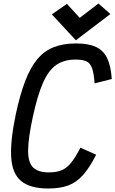

<svg xmlns="http://www.w3.org/2000/svg" viewBox="-20 -1062 658 1096"><path d="M255 14Q153 14 101.5 -28Q50 -70 44 -163Q38 -256 70 -409Q94 -521 123.5 -598.5Q153 -676 192.5 -723.5Q232 -771 286.5 -792.5Q341 -814 414 -814Q485 -814 528 -794Q571 -774 592 -729.5Q613 -685 618 -611L520 -586Q516 -642 506 -671.5Q496 -701 474 -711.5Q452 -722 411 -722Q346 -722 301.5 -691.5Q257 -661 225.5 -589.5Q194 -518 167 -393Q141 -272 140.5 -203.5Q140 -135 168.5 -106.5Q197 -78 258 -78Q303 -78 332.5 -90.5Q362 -103 386.5 -133.5Q411 -164 439 -219L529 -179Q492 -106 454.5 -63.5Q417 -21 370 -3.5Q323 14 255 14ZM413 -832 276 -980 362 -1040 435 -960 542 -1042 610 -982Z"/></svg>

Font: Victor Mono Thin
Style: Italic
Weight: 100
Italic angle: -12°
Monospace: yes
Designer: Rune Bjørnerås
Version: Version 1.561;gftools[0.9.30]